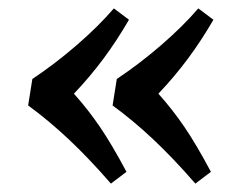

<svg xmlns="http://www.w3.org/2000/svg" viewBox="-20 -492 560 457"><path d="M287 -445Q258 -395 226 -352Q194 -309 156 -269Q190 -231 218.5 -189Q247 -147 281 -83L244 -55Q191 -116 143 -161Q95 -206 47 -241L57 -304Q111 -340 162.5 -384.5Q214 -429 251 -472ZM488 -445Q459 -395 427 -352Q395 -309 357 -269Q391 -231 419.5 -189Q448 -147 482 -83L445 -55Q392 -116 344 -161Q296 -206 248 -241L258 -304Q312 -340 363.5 -384.5Q415 -429 452 -472Z"/></svg>

Font: Literata 12pt Medium
Style: Italic
Weight: 500
Italic angle: -2°
Designer: Latin by Veronika Burian and Jose Scaglione. Greek by Irene Vlachou. Cyrillic by Vera Evstafieva
Foundry: TypeTogether
Version: Version 3.002